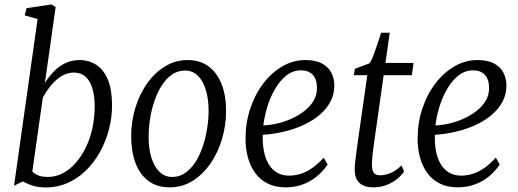

<svg xmlns="http://www.w3.org/2000/svg" viewBox="-20 -837 2342 868"><path d="M183 -462Q201.5 -492 225 -515.5Q248.5 -539 277 -552.2Q305.5 -565.5 337.5 -565.5Q383.5 -565.5 417 -542.8Q450.5 -520 468.5 -474.8Q486.5 -429.5 486.5 -361Q486.5 -305.5 472.5 -251.8Q458.5 -198 432.2 -150.5Q406 -103 369 -66.8Q332 -30.5 286.2 -10Q240.5 10.5 187.5 10.5Q159 10.5 134.2 4Q109.5 -2.5 83.5 -17L43.5 2.5L150 -751L91.5 -767.5L100 -800L213 -817L231.5 -805ZM126 -61Q142.5 -47 158.8 -42Q175 -37 196 -37Q232 -37 264 -53.8Q296 -70.5 322.2 -100.5Q348.5 -130.5 368 -170.5Q387.5 -210.5 397.8 -258Q408 -305.5 408 -356.5Q408 -426 384.8 -467.5Q361.5 -509 313 -509Q284.5 -509 258.5 -493.2Q232.5 -477.5 211.2 -451.8Q190 -426 173.5 -395.5Z M827.5 -565.5Q885 -565.5 923.5 -536.5Q962 -507.5 982 -456Q1002 -404.5 1002 -336Q1002 -270.5 983.8 -208.8Q965.5 -147 931.5 -97.8Q897.5 -48.5 850.8 -19.2Q804 10 746.5 10Q689.5 10 650.8 -19.2Q612 -48.5 592.5 -100.2Q573 -152 573 -221Q573 -288 592 -350Q611 -412 645.5 -460.5Q680 -509 726.5 -537.2Q773 -565.5 827.5 -565.5ZM815.5 -518Q784 -518 758 -500.2Q732 -482.5 712.2 -452Q692.5 -421.5 679 -382.8Q665.5 -344 658.8 -301.8Q652 -259.5 652 -218Q652 -165 664.5 -124.2Q677 -83.5 701 -60.2Q725 -37 758.5 -37Q791 -37 817 -55Q843 -73 862.8 -103.2Q882.5 -133.5 895.8 -172.2Q909 -211 916 -253.2Q923 -295.5 923 -336.5Q923 -388.5 910.8 -429.5Q898.5 -470.5 875 -494.2Q851.5 -518 815.5 -518Z M1461 -93Q1439 -60.5 1410 -37.5Q1381 -14.5 1346 -2.2Q1311 10 1271 10Q1225 10 1190.8 -7Q1156.5 -24 1134.2 -54.2Q1112 -84.5 1101 -124.2Q1090 -164 1090 -209.5Q1090 -282 1111.5 -346.5Q1133 -411 1170.8 -460.2Q1208.5 -509.5 1257.2 -537.5Q1306 -565.5 1360.5 -565.5Q1407 -565.5 1435.8 -550Q1464.5 -534.5 1478 -508Q1491.5 -481.5 1491.5 -450Q1491.5 -411.5 1474.5 -378.8Q1457.5 -346 1427 -319.5Q1396.5 -293 1356 -273.8Q1315.5 -254.5 1267.5 -242.8Q1219.5 -231 1168 -227.5Q1166.5 -188 1173 -154.2Q1179.5 -120.5 1194.2 -95.5Q1209 -70.5 1232 -56.8Q1255 -43 1287 -43Q1313 -43 1338.8 -51Q1364.5 -59 1390.8 -77Q1417 -95 1443.5 -124.5ZM1340.5 -519Q1304 -519 1274.5 -495.5Q1245 -472 1223 -434Q1201 -396 1188 -352.5Q1175 -309 1170.5 -270Q1200.5 -271 1234 -278.8Q1267.5 -286.5 1299.2 -301Q1331 -315.5 1356.8 -335.8Q1382.5 -356 1397.8 -381.8Q1413 -407.5 1413 -438.5Q1413 -478.5 1394 -498.8Q1375 -519 1340.5 -519Z M1670 -183.5Q1667 -160.5 1665 -144Q1663 -127.5 1662.2 -115.2Q1661.5 -103 1661.5 -93.5Q1661.5 -67.5 1669.8 -56Q1678 -44.5 1698 -44.5Q1722 -44.5 1746.2 -55Q1770.5 -65.5 1795.5 -89L1806.5 -61Q1795.5 -45 1775.8 -28.5Q1756 -12 1728.5 -1Q1701 10 1666.5 10Q1627.5 10 1605.5 -9.5Q1583.5 -29 1583.5 -71.5Q1583.5 -78 1584.2 -87.5Q1585 -97 1586.2 -109.5Q1587.5 -122 1589.5 -137.2Q1591.5 -152.5 1594 -171L1640.5 -497H1579.5L1584.5 -526L1650 -550.5Q1659 -562 1668.5 -587.2Q1678 -612.5 1687.2 -640.5Q1696.5 -668.5 1703 -689H1742L1722.5 -552.5H1849.5L1842 -497H1714.5Z M2239 -93Q2217 -60.5 2188 -37.5Q2159 -14.5 2124 -2.2Q2089 10 2049 10Q2003 10 1968.8 -7Q1934.5 -24 1912.2 -54.2Q1890 -84.5 1879 -124.2Q1868 -164 1868 -209.5Q1868 -282 1889.5 -346.5Q1911 -411 1948.8 -460.2Q1986.5 -509.5 2035.2 -537.5Q2084 -565.5 2138.5 -565.5Q2185 -565.5 2213.8 -550Q2242.5 -534.5 2256 -508Q2269.5 -481.5 2269.5 -450Q2269.5 -411.5 2252.5 -378.8Q2235.5 -346 2205 -319.5Q2174.5 -293 2134 -273.8Q2093.5 -254.5 2045.5 -242.8Q1997.5 -231 1946 -227.5Q1944.5 -188 1951 -154.2Q1957.5 -120.5 1972.2 -95.5Q1987 -70.5 2010 -56.8Q2033 -43 2065 -43Q2091 -43 2116.8 -51Q2142.5 -59 2168.8 -77Q2195 -95 2221.5 -124.5ZM2118.5 -519Q2082 -519 2052.5 -495.5Q2023 -472 2001 -434Q1979 -396 1966 -352.5Q1953 -309 1948.5 -270Q1978.5 -271 2012 -278.8Q2045.5 -286.5 2077.2 -301Q2109 -315.5 2134.8 -335.8Q2160.5 -356 2175.8 -381.8Q2191 -407.5 2191 -438.5Q2191 -478.5 2172 -498.8Q2153 -519 2118.5 -519Z"/></svg>

Font: Merriweather 24pt SemiCondensed Light
Style: Italic
Weight: 300
Width: 4
Italic angle: -7.8°
Designer: Eben Sorkin
Foundry: Eben Sorkin
Version: Version 2.101